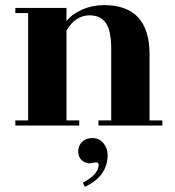

<svg xmlns="http://www.w3.org/2000/svg" viewBox="-20 -491 685 751"><path d="M565 -20H615V0H365V-20H415V-300Q415 -371 394 -401Q373 -431 331 -431Q274 -431 240 -371V-20H290V0H40V-20H90V-440H40V-460H240V-408Q259 -434 299.5 -452.5Q340 -471 387 -471Q565 -471 565 -278ZM355 144 331 148Q313 148 299.5 135.5Q286 123 286 101Q286 79 301 64Q316 49 342 49Q368 49 384.5 69Q401 89 401 115Q401 198 312 240L304 224Q366 190 366 154Q366 144 355 144Z"/></svg>

Font: Rozha One
Style: Regular
Weight: 400
Designer: Tim Donaldson, Indian Type Foundry
Foundry: Indian Type Foundry
Version: Version 1.301;PS 1.0;hotconv 1.0.78;makeotf.lib2.5.61930; tt